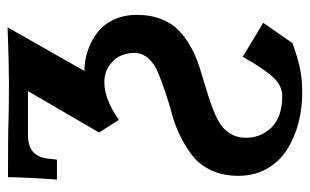

<svg xmlns="http://www.w3.org/2000/svg" viewBox="-173 -356 804 498"><g transform="rotate(-90 229.0 -107.0)"><path d="M418.9 173.8 366.2 249.5Q330.1 262.7 302.2 268.8Q274.4 274.9 237.3 274.9Q195.3 274.9 157.2 264.6Q119.1 254.4 88.6 234.6Q58.1 214.8 40 182.6Q22 150.4 22 109.4Q22 70.3 35.6 40.3Q49.3 10.3 71.8 -7.8Q94.2 -25.9 122.8 -40.3Q151.4 -54.7 181.4 -62.7Q211.4 -70.8 240 -80.6Q268.6 -90.3 291 -99.6Q313.5 -108.9 327.1 -124.8Q340.8 -140.6 340.8 -161.6Q340.8 -177.7 334.2 -194.3Q327.6 -210.9 309.3 -224.6Q291 -238.3 264.2 -238.3Q220.7 -238.3 167 -200.7L134.3 -252L241.7 -436.5H128.4Q99.1 -436.5 84.2 -423.3Q69.3 -410.2 66.4 -383.3L64 -361.3H12.2Q17.1 -423.8 18.6 -488.3Q135.7 -488.3 168 -486.8H167.5Q209.5 -485.8 266.6 -485.8Q310.5 -485.8 407.2 -489.3L293.9 -290H294.4Q310.1 -290 327.4 -286.6Q344.7 -283.2 365.2 -273.7Q385.7 -264.2 401.9 -249.5Q418 -234.9 428.7 -210.2Q439.5 -185.5 439.5 -154.3Q439.5 -118.7 428.5 -90.8Q417.5 -63 399.2 -45.4Q380.9 -27.8 356.9 -14.4Q333 -1 306.4 7.6Q279.8 16.1 253.4 23.9Q227.1 31.7 203.1 40.3Q179.2 48.8 160.9 59.6Q142.6 70.3 131.6 87.9Q120.6 105.5 120.6 128.4Q120.6 168 147.9 195.6Q175.3 223.1 229 223.1Q244.1 223.1 258.1 215.3Q272 207.5 285.4 190.4Q298.8 173.3 307.6 159.4Q316.4 145.5 330.6 120.6Z"/></g></svg>

Font: Flanker
Style: Bold
Weight: 700
Designer: Flanker
Foundry: Flanker
Version: Version 2.021